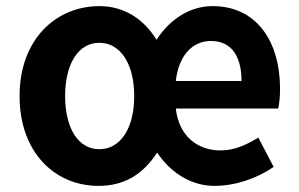

<svg xmlns="http://www.w3.org/2000/svg" viewBox="-20 -594 978 628"><path d="M302 14C387 14 448 -24 494 -95C539 -27 608 14 681 14C749 14 820 -10 875 -48L825 -144C784 -119 746 -102 701 -102C625 -102 565 -150 555 -239H890C893 -252 896 -276 896 -303C896 -458 820 -574 675 -574C603 -574 537 -533 492 -464C450 -532 386 -574 305 -574C164 -574 44 -466 44 -280C44 -94 161 14 302 14ZM305 -106C236 -106 193 -174 193 -280C193 -385 236 -454 305 -454C374 -454 419 -385 419 -280C419 -174 374 -106 305 -106ZM555 -329C565 -415 611 -460 670 -460C737 -460 770 -410 770 -329Z"/></svg>

Font: Source Han Sans CN
Style: Bold
Weight: 700
Designer: Ryoko NISHIZUKA 西塚涼子 (kana, bopomofo & ideographs); Paul D. Hunt (Latin, Greek & Cyrillic); Sandoll Communications 산돌커뮤니
Foundry: Adobe
Version: Version 2.001;hotconv 1.0.107;makeotfexe 2.5.65593